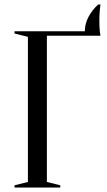

<svg xmlns="http://www.w3.org/2000/svg" viewBox="-20 -840 480 860"><path d="M190 -680V-25L250 -10V0H45V-10L105 -25V-675L45 -690V-700H360Q360 -734 377 -765.5Q394 -797 420 -820H430Q428 -806 427 -794Q426 -783 425.5 -771Q425 -759 425 -750Q425 -735 425.5 -722Q426 -709 427 -700Q428 -689 430 -680Z"/></svg>

Font: Oranienbaum
Style: Regular
Weight: 400
Designer: Oleg Pospelov and Jovanny Lemonad
Foundry: Oleg Pospelov and jovanny Lemonad
Version: Version 1.001; ttfautohint (v0.91) -l 8 -r 50 -G 200 -x 0 -w